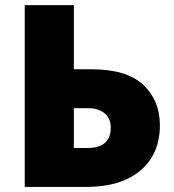

<svg xmlns="http://www.w3.org/2000/svg" viewBox="-20 -734 682 754"><path d="M77.1 0V-713.9H270V-461.9H339.8Q477.1 -461.9 542.5 -400.9Q607.9 -339.8 607.9 -242.2Q607.9 -129.4 531.7 -64.7Q455.6 0 319.8 0ZM270 -152.8H323.2Q415 -152.8 415 -232.9Q415 -270 389.9 -289.6Q364.7 -309.1 327.1 -309.1H270Z"/></svg>

Font: Open Sans ExtraBold
Style: Regular
Weight: 800
Designer: Monotype Design Team
Foundry: Monotype Imaging Inc.
Version: Version 3.003; ttfautohint (v1.8.4)